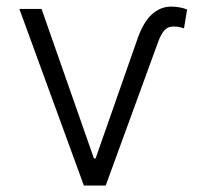

<svg xmlns="http://www.w3.org/2000/svg" viewBox="-20 -573 638 593"><path d="M108.3 -545.5 270.2 -83.5H275.2L402.3 -446.4Q420.8 -502.1 447.6 -527.3Q474.4 -552.6 508.9 -552.6Q522.7 -552.6 535.7 -550.1Q548.7 -547.6 557.9 -543.7L548.3 -485.4Q543 -487.2 535 -489.2Q527 -491.1 516 -491.1Q497.9 -491.1 487.2 -478.7Q476.6 -466.3 468.4 -443.5L306.5 0H239L39.8 -545.5Z"/></svg>

Font: Inter P Light
Style: Regular
Weight: 300
Designer: Rasmus Andersson
Foundry: rsms
Version: Version 3.018;git-588b23468